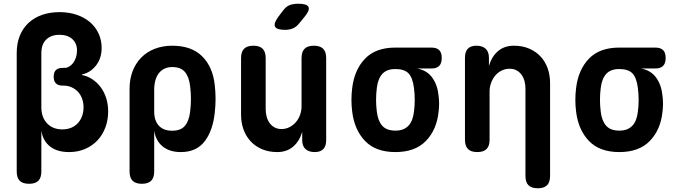

<svg xmlns="http://www.w3.org/2000/svg" viewBox="-20 -805 3640 1029"><path d="M135.8 180Q102.1 180 85.8 163.9Q69.6 147.7 69.6 114V-520.6Q69.6 -573 86.2 -613.7Q102.8 -654.4 133.3 -682.6Q163.8 -710.8 205.9 -725.4Q248 -740 299 -740Q348.9 -740 390.4 -726Q431.8 -712 461.7 -686.8Q491.5 -661.5 508.1 -626Q524.7 -590.5 524.7 -547.7Q524.7 -493.5 495.2 -454.8Q465.6 -416.2 418.8 -405.5V-403Q449.7 -397.3 475.6 -379.7Q501.5 -362.2 520.3 -336.7Q539.1 -311.2 549.4 -278Q559.7 -244.9 559.7 -208.4Q559.7 -161.4 544.6 -121.4Q529.4 -81.4 502.1 -52.4Q474.8 -23.4 436 -6.7Q397.2 10 350.5 10Q286.3 10 248.3 -19.9Q210.3 -49.7 201.6 -104.1V114Q201.6 147.7 185.5 163.9Q169.4 180 135.8 180ZM325.3 -441.1Q338 -441.1 349.9 -447.9Q361.9 -454.6 371.4 -466.8Q380.9 -479 386.8 -496.5Q392.7 -514 392.7 -534.8Q392.7 -572.5 367.6 -595.5Q342.6 -618.5 298.3 -618.5Q254 -618.5 227.8 -593.1Q201.6 -567.7 201.6 -520.6V-229.4Q201.6 -176.2 232.3 -143.9Q263 -111.5 313.9 -111.5Q339.2 -111.5 360.2 -119.8Q381.1 -128.1 396.1 -143.9Q411.2 -159.6 419.4 -181.5Q427.7 -203.3 427.7 -229.2Q427.7 -255.9 419.4 -277.7Q411.2 -299.4 396.5 -314.4Q381.8 -329.4 362.4 -337.8Q342.9 -346.2 319.9 -346.2H315.5Q291.6 -346.2 279.7 -358.1Q267.7 -370.1 267.7 -394Q267.7 -417.9 279.7 -429.5Q291.6 -441.1 315.5 -441.1Z M740.4 180Q706.9 180 690.6 163.7Q674.4 147.5 674.4 114V-328.3Q674.4 -380.7 690.6 -423.2Q706.9 -465.8 736.7 -496.2Q766.5 -526.6 809 -543.3Q851.5 -560 903 -560Q1007 -560 1064 -502.7Q1121 -445.4 1131 -348.3Q1135.3 -311.8 1135.3 -275.1Q1135.3 -238.5 1131 -202Q1121 -104.9 1076.8 -47.5Q1032.5 10 949.5 10Q888.9 10 851.9 -20.1Q814.8 -50.3 806.4 -105V114Q806.4 147.5 790.2 163.7Q773.9 180 740.4 180ZM902.7 -104.4Q949.2 -104.4 971.1 -130.7Q993.1 -157 999 -207Q1003.3 -240.8 1003.3 -275.1Q1003.3 -309.5 999 -343Q993.1 -393 971.1 -419.3Q949.2 -445.6 902.7 -445.6Q879.6 -445.6 861.8 -437.2Q844 -428.8 831.5 -412.8Q818.9 -396.8 812.7 -374.4Q806.4 -352 806.4 -323V-207Q806.4 -158 831.5 -131.2Q856.5 -104.4 902.7 -104.4Z M1596.1 -494Q1596.1 -527.5 1612.3 -543.7Q1628.6 -560 1662.1 -560Q1695.6 -560 1711.9 -543.7Q1728.1 -527.5 1728.1 -494V-54.6Q1728.1 -21.8 1712.6 -5.9Q1697 10 1666.3 10Q1635.6 10 1617.6 -5.9Q1599.6 -21.8 1599.6 -54.6V-98.2Q1584.2 -46.7 1550.2 -18.4Q1516.2 10 1466.1 10Q1420.5 10 1384.5 -5.3Q1348.6 -20.5 1323.4 -47.6Q1298.2 -74.7 1285 -111.1Q1271.9 -147.5 1271.9 -190.5V-494Q1271.9 -527.5 1288.1 -543.7Q1304.4 -560 1337.9 -560Q1371.4 -560 1387.7 -543.7Q1403.9 -527.5 1403.9 -494V-219.3Q1403.9 -199.6 1408.8 -180.7Q1413.7 -161.7 1424.1 -146.9Q1434.4 -132 1450.2 -122.8Q1466 -113.5 1488.8 -113.5Q1513 -113.5 1533 -124.3Q1553.1 -135 1567 -151.9Q1580.9 -168.7 1588.5 -190.4Q1596.1 -212.1 1596.1 -234.7ZM1583 -679.1Q1568.1 -660.5 1549.5 -652.8Q1530.9 -645 1507.9 -645Q1462.6 -645 1454 -662.3Q1445.4 -679.5 1472.4 -716L1497.3 -748.9Q1514.3 -771.3 1533.6 -778.1Q1552.9 -785 1579.7 -785Q1625.6 -785 1633.5 -767.4Q1641.4 -749.9 1612.7 -715.5Z M2216.4 -437.9Q2269.2 -427.4 2297.1 -388.3Q2325 -349.2 2330.7 -291Q2333.3 -270 2333.3 -249Q2333.3 -228 2330.7 -207Q2320.7 -109.5 2262.8 -49.8Q2204.9 10 2099.1 10Q1993.3 10 1936.2 -49.8Q1879.2 -109.5 1867.5 -207Q1863.5 -238.5 1863.5 -270Q1863.5 -301.5 1867.5 -333Q1879.2 -430.8 1936.2 -490.4Q1993.3 -550 2099.1 -550H2291.8Q2320.2 -550 2333.9 -536.3Q2347.5 -522.7 2347.5 -494.3Q2347.5 -465.9 2333.9 -451.9Q2320.2 -437.9 2291.8 -437.9ZM2099.1 -105Q2123.2 -105 2140.3 -111.9Q2157.5 -118.8 2169.7 -132Q2181.9 -145.1 2188.8 -163.9Q2195.7 -182.6 2198.7 -207Q2202.7 -238.5 2202.7 -270Q2202.7 -301.5 2198.7 -333Q2191.7 -388.8 2169.3 -411.9Q2147 -435 2099.1 -435Q2051.9 -435 2028.5 -408.4Q2005.1 -381.8 1999.5 -333Q1995.5 -301.5 1995.5 -270Q1995.5 -238.5 1999.5 -207Q2005.1 -158.2 2028.2 -131.6Q2051.2 -105 2099.1 -105Z M2603.9 -56Q2603.9 -22.5 2587.7 -6.3Q2571.4 10 2537.9 10Q2504.4 10 2488.1 -6.3Q2471.9 -22.5 2471.9 -56V-495.4Q2471.9 -528.2 2487.4 -544.1Q2503 -560 2533.7 -560Q2564.4 -560 2582.4 -544.1Q2600.4 -528.2 2600.4 -495.4V-451.8Q2615.8 -503.3 2649.8 -531.6Q2683.8 -560 2733.9 -560Q2779.5 -560 2815.5 -544.7Q2851.4 -529.5 2876.6 -502.7Q2901.8 -476 2915 -439.2Q2928.1 -402.5 2928.1 -359.5V138Q2928.1 171.5 2911.9 187.8Q2895.6 204 2862.1 204Q2828.6 204 2812.3 187.8Q2796.1 171.5 2796.1 138V-330.7Q2796.1 -350.4 2791.2 -369.3Q2786.3 -388.3 2775.9 -403.1Q2765.6 -418 2749.8 -427.2Q2734 -436.5 2711.2 -436.5Q2687 -436.5 2667 -426.1Q2646.9 -415.7 2633 -398.5Q2619.1 -381.3 2611.5 -359.6Q2603.9 -337.9 2603.9 -315.3Z M3416.4 -437.9Q3469.2 -427.4 3497.1 -388.3Q3525 -349.2 3530.7 -291Q3533.3 -270 3533.3 -249Q3533.3 -228 3530.7 -207Q3520.7 -109.5 3462.8 -49.8Q3404.9 10 3299.1 10Q3193.3 10 3136.2 -49.8Q3079.2 -109.5 3067.5 -207Q3063.5 -238.5 3063.5 -270Q3063.5 -301.5 3067.5 -333Q3079.2 -430.8 3136.2 -490.4Q3193.3 -550 3299.1 -550H3491.8Q3520.2 -550 3533.9 -536.3Q3547.5 -522.7 3547.5 -494.3Q3547.5 -465.9 3533.9 -451.9Q3520.2 -437.9 3491.8 -437.9ZM3299.1 -105Q3323.2 -105 3340.3 -111.9Q3357.5 -118.8 3369.7 -132Q3381.9 -145.1 3388.8 -163.9Q3395.7 -182.6 3398.7 -207Q3402.7 -238.5 3402.7 -270Q3402.7 -301.5 3398.7 -333Q3391.7 -388.8 3369.3 -411.9Q3347 -435 3299.1 -435Q3251.9 -435 3228.5 -408.4Q3205.1 -381.8 3199.5 -333Q3195.5 -301.5 3195.5 -270Q3195.5 -238.5 3199.5 -207Q3205.1 -158.2 3228.2 -131.6Q3251.2 -105 3299.1 -105Z"/></svg>

Font: Maple Mono
Style: Regular
Weight: 400
Monospace: yes
Designer: subframe7536
Version: Version 7.300